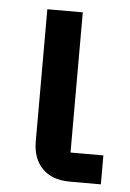

<svg xmlns="http://www.w3.org/2000/svg" viewBox="-44 -554 397 588"><g transform="rotate(5 155.0 -260.0)"><path d="M288 -89V0H193Q138 0 108 -30.5Q78 -61 78 -114V-520H187V-89Z"/></g></svg>

Font: IBM Plex Sans Medium
Style: Regular
Weight: 500
Designer: Mike Abbink, Paul van der Laan, Pieter van Rosmalen
Foundry: Bold Monday
Version: Version 3.201